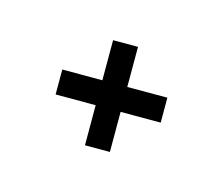

<svg xmlns="http://www.w3.org/2000/svg" viewBox="-60 -484 607 524"><g transform="rotate(-30 244.0 -222.0)"><path d="M164.1 -91.8 114.3 -141.6 194.3 -221.7 114.3 -301.8 164.1 -351.6 244.1 -271.5 324.2 -351.6 374 -301.8 293.9 -221.7 374 -141.6 324.2 -91.8 244.1 -171.9Z"/></g></svg>

Font: Pontano Sans
Style: Regular
Weight: 400
Designer: Vernon Adams
Foundry: Vernon Adams
Version: Version 2.001